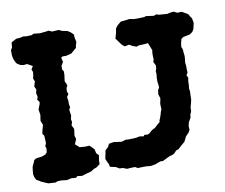

<svg xmlns="http://www.w3.org/2000/svg" viewBox="-77 -777 1045 890"><g transform="rotate(-10 445.5 -332.0)"><path d="M115 17 82 15 72 11 49 1 42 -4 29 -11 22 -25 19 -39 21 -60 23 -74 32 -93 36 -103 46 -109 75 -113 91 -119 99 -128 101 -147 97 -156 103 -171 101 -206 94 -216 97 -232 104 -256 96 -277 100 -304 96 -330 105 -353 107 -363 98 -376 102 -389 98 -407 102 -422 95 -439 102 -461 96 -476 99 -488 101 -506 96 -519 105 -533 80 -547 64 -545 49 -548 34 -557 28 -566 21 -582 18 -599V-623L25 -635L27 -658L40 -665L51 -671L68 -672L85 -676L100 -674L124 -675L134 -680L155 -678L163 -677L194 -680L205 -682L221 -675L252 -677L267 -670L291 -665L303 -658L318 -644V-633L323 -608L318 -592L316 -581L301 -568L290 -559L266 -553H248L241 -548L246 -528L236 -511V-493L242 -485V-468L238 -438L247 -418L241 -405L240 -388L245 -377L236 -364L239 -347V-330L242 -315L236 -304L240 -276L236 -260L239 -246L234 -231L243 -213L239 -181L244 -165L234 -142L253 -125L277 -123L299 -124L308 -116L320 -103L324 -84L335 -73L331 -49V-32L314 -19L300 -14L287 -5L268 0L241 8L220 5L212 12L192 10L169 15L142 12L124 13ZM376 -11 373 -25 367 -36 361 -51 366 -74 369 -90 383 -103 390 -117 414 -121 425 -119 450 -116 469 -122 483 -121 512 -122 522 -123 535 -126 555 -123 558 -129 575 -128 583 -132 594 -142 603 -148 612 -152 624 -163 639 -176V-183L643 -191L650 -211L652 -220L657 -232L656 -258L659 -272L661 -284L655 -302L657 -321L664 -334L663 -347L661 -362V-377L663 -397L662 -411L666 -422L667 -437L658 -455L662 -466L661 -482V-498L663 -509L656 -527L649 -545L630 -543L605 -542L595 -538L577 -544L562 -553L540 -549L528 -559L517 -574L504 -592L507 -602L512 -620L515 -638L525 -651L542 -665L561 -667L585 -670L604 -666H627L653 -667L661 -670L698 -665L711 -670L720 -666L746 -664L760 -663L780 -667L792 -668L807 -660L828 -661L856 -645L864 -631L870 -623L874 -601L868 -574L861 -561L847 -551L828 -547L814 -544L805 -537L800 -517L798 -501L803 -488L804 -473L806 -457L805 -442L803 -427L805 -410V-394L806 -379L799 -368L805 -354L802 -338V-323L800 -305L802 -291L801 -266V-254L798 -240L792 -218L791 -198L785 -185L783 -170L772 -151L768 -134L769 -117L763 -105L747 -88L737 -67L731 -61L719 -51L704 -37L691 -32L680 -20L670 -15L656 -11L643 -5L623 5H610L599 9L586 14L562 18L539 16H532L502 17L490 10L465 11L452 12L435 5L418 4L403 -5Z"/></g></svg>

Font: Winky Rough SemiBold
Style: Regular
Weight: 600
Designer: Simon Atzbach
Foundry: typofactur
Version: Version 1.206; ttfautohint (v1.8.4.7-5d5b)